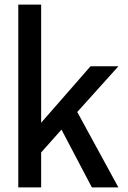

<svg xmlns="http://www.w3.org/2000/svg" viewBox="-20 -820 562 840"><path d="M60 -800H160V-283L376 -530H498L318 -330L498 0H382L249 -253L160 -153V0H60Z"/></svg>

Font: Cooper Hewitt
Style: Regular
Weight: 707
Designer: Village Type and Design LLC
Foundry: Cooper Hewitt Smithsonian Design Museum
Version: 1.000